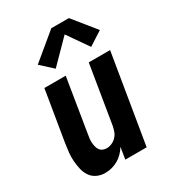

<svg xmlns="http://www.w3.org/2000/svg" viewBox="-187 -866 874 974"><g transform="rotate(-30 250.0 -378.5)"><path d="M140 8Q115 8 93 -2Q71 -12 57.5 -31.5Q44 -51 38.5 -74.5Q33 -98 31 -123Q29 -148 31.5 -173Q34 -198 38 -223L87 -520H212L161 -206Q159 -194 157.5 -182Q156 -170 157 -158.5Q158 -147 160.5 -136Q163 -125 169.5 -115.5Q176 -106 186.5 -101.5Q197 -97 209 -97Q224 -97 239 -103.5Q254 -110 265.5 -122Q277 -134 282.5 -149Q288 -164 291 -179L347 -520H472L386 0H261L272 -69Q262 -52 247.5 -37Q233 -22 215.5 -12Q198 -2 178.5 3Q159 8 140 8ZM186 -576 117 -639 269 -765H372L478 -634L397 -582L312 -704Z"/></g></svg>

Font: Iosevka SS04 Extrabold
Style: Italic
Weight: 800
Italic angle: -9°
Monospace: yes
Designer: Belleve Invis
Foundry: Belleve Invis
Version: Version 19.0.0; ttfautohint (v1.8.4)